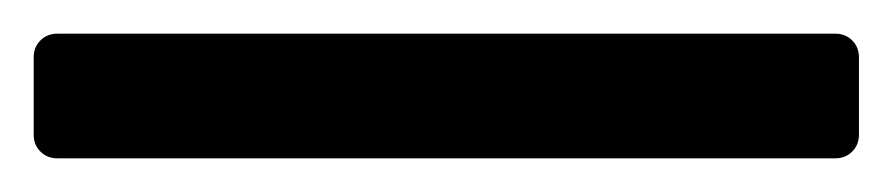

<svg xmlns="http://www.w3.org/2000/svg" viewBox="-20 16 530 114"><path d="M0 96V50Q0 44 4 40Q8 36 14 36H476Q482 36 486 40Q490 44 490 50V96Q490 102 486 106Q482 110 476 110H14Q8 110 4 106Q0 102 0 96Z"/></svg>

Font: Miriam Libre
Style: Regular
Weight: 400
Designer: Michal Sahar
Foundry: Hagilda
Version: Version 1.001